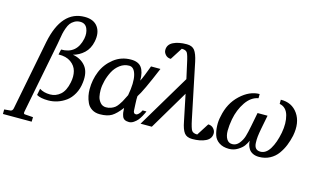

<svg xmlns="http://www.w3.org/2000/svg" viewBox="-201 -1057 2624 1595"><g transform="rotate(15 1111.0 -259.5)"><path d="M480 -207Q474 -151 449.5 -107Q425 -63 390.5 -38Q356 -13 317.5 -0.5Q279 12 239 12Q173 12 139 -8L150 -64Q187 -40 241 -40Q291 -40 329.5 -73.5Q368 -107 383 -182Q394 -235 382.5 -279Q371 -323 330.5 -352Q290 -381 224 -379Q233 -420 234 -424Q368 -423 397 -561Q407 -611 390 -649.5Q373 -688 329 -688Q302 -688 280.5 -675.5Q259 -663 246.5 -646.5Q234 -630 224 -601.5Q214 -573 210 -553.5Q206 -534 201 -503.5Q196 -473 194 -463L74 150Q69 174 83 174L154 179L153 218H-94V179L-41 174Q-24 172 -19 150L99 -453Q157 -737 355 -737Q433 -737 468 -688Q503 -639 487 -561Q474 -497 433 -459Q392 -421 340 -408Q411 -396 451 -346.5Q491 -297 480 -207Z M1073 -482Q982 -264 947 -214Q945 -192 947.5 -147.5Q950 -103 950 -97Q950 -65 973 -65Q984 -65 995.5 -76.5Q1007 -88 1013 -100L1019 -111H1052Q1050 -106 1046.5 -97.5Q1043 -89 1031.5 -68Q1020 -47 1007 -31Q994 -15 974 -1.5Q954 12 934 12Q911 12 896.5 4Q882 -4 876 -21Q870 -38 868 -52Q866 -66 865 -91Q821 -33 784 -10.5Q747 12 682 12Q643 12 614.5 -6Q586 -24 572.5 -53.5Q559 -83 553.5 -111Q548 -139 548 -168Q548 -249 577.5 -321.5Q607 -394 670.5 -444Q734 -494 818 -494Q881 -494 908.5 -457Q936 -420 936 -345Q946 -364 960 -398.5Q974 -433 983 -458L992 -482ZM870 -202Q891 -314 875 -377.5Q859 -441 816 -441Q773 -441 737.5 -414.5Q702 -388 681 -348Q660 -308 649 -265Q638 -222 638 -184Q638 -154 643.5 -128Q649 -102 668 -79.5Q687 -57 718 -57Q741 -57 760.5 -64.5Q780 -72 793 -82Q806 -92 819 -110.5Q832 -129 838.5 -140.5Q845 -152 855.5 -173.5Q866 -195 870 -202Z M1639 -80Q1639 -33 1593.5 -10.5Q1548 12 1478 12Q1430 12 1408.5 -17Q1387 -46 1375 -110L1328 -337L1128 0H1031L1303 -456L1275 -582Q1260 -654 1248 -672Q1236 -690 1201 -690L1134 -585Q1106 -585 1088.5 -604Q1071 -623 1071 -645Q1071 -692 1116.5 -714.5Q1162 -737 1232 -737Q1279 -737 1300.5 -708.5Q1322 -680 1336 -615L1434 -143Q1449 -71 1461.5 -53Q1474 -35 1509 -35L1576 -140Q1604 -140 1621.5 -121Q1639 -102 1639 -80Z M1947 -337H2033L2010 -219Q2002 -177 1999 -149.5Q1996 -122 1997.5 -92.5Q1999 -63 2012.5 -48Q2026 -33 2052 -33Q2100 -33 2133.5 -88Q2167 -143 2184 -231Q2200 -317 2181.5 -382Q2163 -447 2105 -458V-494Q2201 -496 2252.5 -422Q2304 -348 2281 -231Q2271 -186 2255 -146Q2239 -106 2212.5 -69Q2186 -32 2144.5 -10Q2103 12 2052 12Q2020 12 1997.5 0.5Q1975 -11 1964 -29Q1953 -47 1948.5 -64Q1944 -81 1944 -98Q1933 -73 1917.5 -51.5Q1902 -30 1868 -9Q1834 12 1793 12Q1742 12 1708.5 -10.5Q1675 -33 1663.5 -68.5Q1652 -104 1650 -147Q1648 -190 1658 -231Q1680 -347 1758.5 -420.5Q1837 -494 1923 -494V-458Q1860 -447 1815.5 -381.5Q1771 -316 1755 -231Q1745 -176 1745 -132Q1745 -88 1761.5 -60.5Q1778 -33 1810 -33Q1844 -33 1868 -62.5Q1892 -92 1902.5 -127Q1913 -162 1924 -219Z"/></g></svg>

Font: Veleka
Style: Italic
Weight: 400
Italic angle: -12°
Designer: Stefan Peev, Context Ltd, 2016; SIL International, 1997-2014.
Foundry: Stefan Peev, Context Ltd, 2016
Version: Version 1.000